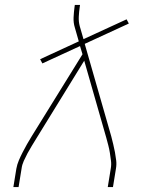

<svg xmlns="http://www.w3.org/2000/svg" viewBox="-20 -755 640 775"><path d="M34 0 46 -74Q49 -91 56 -107.5Q63 -124 71.5 -140.5Q80 -157 89 -173Q98 -189 108 -205L313 -536L303 -569L151 -499L142 -516L298 -588L282 -644Q276 -663 277 -684.5Q278 -706 281 -728L282 -735H303L302 -728Q299 -708 298 -687.5Q297 -667 302 -649L317 -597L491 -677L500 -660L322 -578L429 -205Q433 -189 437 -173Q441 -157 444 -140.5Q447 -124 449 -107.5Q451 -91 448 -74L436 0H415L427 -74Q430 -90 428 -106Q426 -122 423.5 -138Q421 -154 417 -169Q413 -184 409 -199L320 -510L126 -195Q117 -180 108 -165.5Q99 -151 91 -136Q83 -121 76 -105.5Q69 -90 67 -74L55 0Z"/></svg>

Font: Iosevka Curly Thin Extended
Style: Italic
Weight: 100
Width: 7
Italic angle: -9°
Monospace: yes
Designer: Belleve Invis
Foundry: Belleve Invis
Version: Version 11.1.0; ttfautohint (v1.8.3)